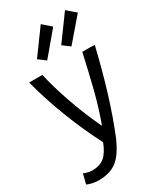

<svg xmlns="http://www.w3.org/2000/svg" viewBox="-240 -870 963 1145"><g transform="rotate(-30 241.5 -298.0)"><path d="M219 8C135 -154 61 -343 15 -521H106C134 -394 192 -227 262 -80C316 -226 343 -355 381 -521H438L466 -519C419 -321 362 -130 296 30C244 143 195 192 81 192C47 192 16 181 5 176L22 108C30 113 57 122 82 122C150 120 186 91 219 8ZM249 -788 306 -738 174 -581 125 -618ZM416 -788 475 -737 341 -581 292 -618Z"/></g></svg>

Font: Repo Regular
Style: Regular
Weight: 400
Designer: Stefan Peev
Foundry: Context Ltd
Version: Version 1.502